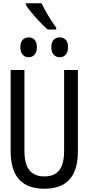

<svg xmlns="http://www.w3.org/2000/svg" viewBox="-20 -1141 540 1171"><path d="M45 -219V-714H129V-222Q129 -140 159.5 -102.5Q190 -65 251 -65Q312 -65 341.5 -102.5Q371 -140 371 -223V-714H455V-219Q455 -103 404 -46.5Q353 10 251 10Q148 10 96.5 -46.5Q45 -103 45 -219ZM104 -854Q104 -883 118 -898Q132 -913 155 -913Q177 -913 191 -898Q205 -883 205 -854Q205 -824 191 -808Q177 -792 155 -792Q132 -792 118 -808Q104 -824 104 -854ZM293 -854Q293 -883 307 -898Q321 -913 344 -913Q367 -913 381 -898Q395 -883 395 -854Q395 -824 381 -808Q367 -792 344 -792Q321 -792 307 -808Q293 -824 293 -854ZM137 -1112V-1121H234Q249 -1087 275.5 -1043.5Q302 -1000 323 -972V-961H271Q239 -988 197.5 -1034.5Q156 -1081 137 -1112Z"/></svg>

Font: Noto Sans Mono UI Cond
Style: Regular
Weight: 400
Width: 3
Monospace: yes
Designer: Monotype Design team
Foundry: Monotype Imaging Inc.
Version: Version 1.000